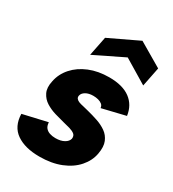

<svg xmlns="http://www.w3.org/2000/svg" viewBox="-183 -846 856 952"><g transform="rotate(30 245.5 -369.5)"><path d="M149 -164Q150 -144 159 -133Q168 -122 183 -117Q198 -112 216 -112Q246 -112 265.5 -123Q285 -134 289 -151Q291 -168 280.5 -176.5Q270 -185 251.5 -190.5Q233 -196 211 -201Q187 -207 158 -215.5Q129 -224 104 -239.5Q79 -255 66 -281.5Q53 -308 62 -348Q71 -394 103 -430Q135 -466 185 -486.5Q235 -507 298 -507Q375 -507 418 -475Q461 -443 469 -385L336 -353Q335 -366 326 -373.5Q317 -381 303.5 -384.5Q290 -388 275 -388Q249 -388 232 -378Q215 -368 212 -353Q210 -343 215.5 -336Q221 -329 231.5 -325Q242 -321 257 -318Q272 -315 289 -310Q317 -303 347 -293Q377 -283 400.5 -266.5Q424 -250 435.5 -222.5Q447 -195 439 -152Q431 -108 399 -71.5Q367 -35 314.5 -14Q262 7 193 7Q110 7 61 -27Q12 -61 10 -132ZM463 -556 327 -638 159 -556 181 -666 349 -746 485 -666Z"/></g></svg>

Font: Albert Sans ExtraBold
Style: Italic
Weight: 800
Italic angle: -11.25°
Designer: Andreas Rasmussen
Foundry: a.Foundry
Version: Version 1.025